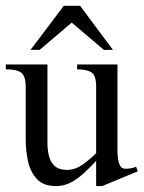

<svg xmlns="http://www.w3.org/2000/svg" viewBox="-20 -626 494 660"><path d="M453.6 -37.1 331.1 13.7H310.5V-73.2Q293 -54.2 271.7 -33.9Q250.5 -13.7 225.8 0Q201.2 13.7 172.9 13.7Q128.9 13.7 106.4 -11Q84 -35.6 76.2 -72.3Q68.4 -108.9 68.4 -144V-325.2Q68.4 -364.7 53 -376.2Q37.6 -387.7 0 -387.7V-404.3H143.1V-134.3Q143.1 -111.3 148.2 -90.1Q153.3 -68.8 168 -55.4Q182.6 -42 210 -42Q238.8 -42 265.1 -61Q291.5 -80.1 310.5 -99.6V-328.6Q310.5 -365.7 294.9 -376.7Q279.3 -387.7 245.1 -387.7V-404.3H383.8V-106.4Q383.8 -97.7 385.3 -83.3Q386.7 -68.8 392.3 -57.4Q397.9 -45.9 411.1 -45.9Q430.7 -45.9 447.8 -52.7ZM368.2 -454.6H336.9L226.6 -548.3L116.2 -454.6H85L199.2 -606H255.4Z"/></svg>

Font: Scheherazade New
Style: Regular
Weight: 400
Designer: SIL International
Foundry: SIL International
Version: Version 4.000